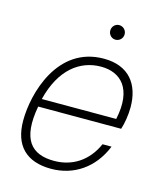

<svg xmlns="http://www.w3.org/2000/svg" viewBox="-107 -771 735 865"><g transform="rotate(15 260.5 -338.5)"><path d="M315 -527C98 -527 35 -290 35 -164C35 -48 96 14 212 14C318 14 407 -46 450 -153H408C370 -67 299 -24 216 -24C109 -24 55 -83 84 -242H471C480 -269 487 -310 487 -346C487 -452 433 -527 315 -527ZM91 -279C127 -425 214 -489 312 -489C403 -489 470 -428 438 -279ZM309 -657C309 -638 324 -623 342 -623C361 -623 376 -638 376 -657C376 -676 361 -691 342 -691C324 -691 309 -676 309 -657Z"/></g></svg>

Font: Nacelle UltraLight
Style: Italic
Weight: 200
Italic angle: -12°
Designer: Sora Sagano
Foundry: Sora Sagano
Version: Version 1.000;FEAKit 1.0